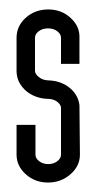

<svg xmlns="http://www.w3.org/2000/svg" viewBox="-20 -379 204 406"><path d="M148 -299V-244H109V-299Q109 -307 101 -313Q93 -319 81.5 -319Q70 -319 62 -313Q54 -307 54 -299V-230Q54 -223 61 -217Q70 -209 83 -209Q109 -208 127 -193.5Q145 -179 148 -157L149 -52Q149 -28 129 -10.5Q109 7 81.5 7Q54 7 34.5 -10.5Q15 -28 15 -52V-115H55V-52Q55 -44 63 -38Q71 -32 82 -32Q93 -32 101 -38Q109 -44 109 -52V-151Q109 -157 102 -163Q94 -170 80 -170Q55 -171 36 -186Q15 -204 15 -229V-299Q15 -324 34.5 -341.5Q54 -359 82 -359Q110 -359 129.5 -341Q149 -323 148 -299Z"/></svg>

Font: RIT Chingam
Style: Regular
Weight: 400
Version: Version 1.2.1